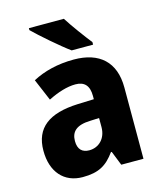

<svg xmlns="http://www.w3.org/2000/svg" viewBox="-115 -850 794 944"><g transform="rotate(-15 281.5 -378.0)"><path d="M300 -766H122V-756C158 -720 251 -639 297 -606H406V-619C378 -654 327 -723 300 -766ZM295 -560C213 -560 142 -542 84 -511L131 -400C181 -425 229 -440 271 -440C316 -440 340 -416 340 -363V-346L256 -343C111 -337 35 -282 35 -165C35 -57 94 10 189 10C271 10 312 -15 354 -73H358L387 0H500V-363C500 -493 425 -560 295 -560ZM296 -248 341 -250V-204C341 -146 303 -109 254 -109C219 -109 197 -128 197 -171C197 -218 224 -246 296 -248Z"/></g></svg>

Font: Noto Sans Thai SemCond ExtBd
Style: Regular
Weight: 800
Width: 4
Designer: Monotype Design Team
Foundry: Monotype Imaging Inc.
Version: Version 2.002